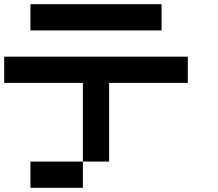

<svg xmlns="http://www.w3.org/2000/svg" viewBox="-20 -895 1040 915"><path d="M0 -500V-625H875V-500H500V-125H375V-500ZM125 0V-125H375V0ZM125 -750V-875H750V-750Z"/></svg>

Font: Galmuri7 Regular
Style: Regular
Weight: 400
Designer: Lee Minseo (quiple)
Version: Version 2.399;hotconv 1.1.1;makeotfexe 2.6.0 DEVELOPMENT